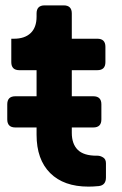

<svg xmlns="http://www.w3.org/2000/svg" viewBox="-20 -688 453 714"><path d="M309 6Q217 6 166.5 -44.5Q116 -95 116 -187V-427H52Q22 -427 22 -457V-544H32Q72 -544 94 -565Q116 -586 116 -626V-638Q116 -668 146 -668H217Q247 -668 247 -638V-544H342Q372 -544 372 -514V-457Q372 -427 342 -427H247V-194Q247 -153 269 -131Q291 -109 339 -109H343Q353 -109 363.5 -102.5Q374 -96 374 -81V-28Q374 1 347 4Q337 5 327 5.5Q317 6 309 6ZM37 -214Q7 -214 7 -244V-300Q7 -330 37 -330H327Q357 -330 357 -300V-244Q357 -214 327 -214Z"/></svg>

Font: Pitagon Sans Text
Style: Bold
Weight: 700
Designer: Travis Tran
Foundry: Pitagon
Version: Version 1.001; ttfautohint (v1.8.4.7-5d5b);gftools[0.9.26]